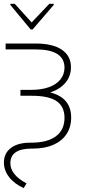

<svg xmlns="http://www.w3.org/2000/svg" viewBox="-24 -754 448 987"><path d="M340.8 -408.2Q340.8 -362.8 312.7 -329.1Q284.7 -295.4 234.4 -278.8Q341.8 -251.5 341.8 -149.4Q341.8 -101.1 318.1 -64.9Q294.4 -28.8 250.2 -9.5Q206.1 9.8 145.5 9.8H139.6Q29.3 9.8 29.3 85Q29.3 114.7 50.3 140.9Q71.3 167 112.3 188.5L97.7 212.9Q49.3 190.9 22.7 156.2Q-3.9 121.6 -3.9 82Q-3.9 33.7 32 6.6Q67.9 -20.5 130.9 -20.5H135.7Q219.2 -20.5 263.4 -53.5Q307.6 -86.4 307.6 -148.4Q307.6 -206.5 266.8 -234.1Q226.1 -261.7 139.6 -261.7H81.1V-292H135.7Q188.5 -292 227.3 -305.9Q266.1 -319.8 286.9 -345.9Q307.6 -372.1 307.6 -407.2Q306.2 -500 159.2 -500H4.9V-530.3H159.2Q246.6 -530.3 293.7 -498.5Q340.8 -466.8 340.8 -408.2ZM138.7 -638.7 229.5 -734.4H252V-728.5L143.6 -602.5H133.8L29.3 -728.5V-734.4H51.8Z"/></svg>

Font: Pretendard Std Thin
Style: Regular
Weight: 100
Designer: Base glyphs from Inter by Rasmus Andersson; Hangeul glyphs from Noto Sans CJK(Source Han Sans) by Jang Soo-young and Kan
Foundry: Kil Hyung-jin
Version: Version 1.309